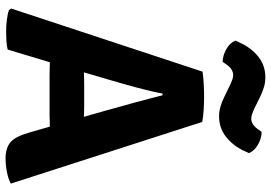

<svg xmlns="http://www.w3.org/2000/svg" viewBox="-159 -785 952 674"><g transform="rotate(90 317.0 -448.0)"><path d="M240.5 -146Q232.5 -146 220.5 -146.5Q208.5 -147 198.5 -147L154 1Q140 4.5 123.5 5.5Q107 6.5 89.5 6.5Q71.5 6.5 50.2 4Q29 1.5 15.5 -3.5L10 -11.5L231.5 -683Q250 -686 275.5 -687.2Q301 -688.5 320 -688.5Q338.5 -688.5 364.2 -687Q390 -685.5 408 -682L624.5 -10Q608.5 -1 583.5 3.8Q558.5 8.5 536.5 8.5Q500.5 8.5 480 -8.2Q459.5 -25 445.5 -74L424.5 -147Q414 -147 402 -146.5Q390 -146 382 -146ZM261 -358.5 234 -266.5Q244 -267 255.8 -267.2Q267.5 -267.5 275.5 -267.5H352Q359.5 -267.5 370 -267.2Q380.5 -267 390 -266.5L369 -340.5Q357 -382.5 341.8 -438.5Q326.5 -494.5 314.5 -542.5H308.5Q303.5 -515.5 295.2 -482.5Q287 -449.5 277.8 -417Q268.5 -384.5 261 -358.5ZM274.5 -781.5Q267 -785 259 -787.8Q251 -790.5 243 -790.5Q234 -790.5 224.2 -784.8Q214.5 -779 206 -766.5L197 -753.5Q175.5 -754 153 -766.2Q130.5 -778.5 122.5 -798.5L131 -816.5Q149 -855 179.5 -879.2Q210 -903.5 252 -903.5Q270 -903.5 287 -898.2Q304 -893 318 -886L365 -863Q372.5 -859.5 380.8 -856.8Q389 -854 397 -854Q406 -854 415.5 -859.5Q425 -865 434 -878L443 -890.5Q464.5 -890.5 487 -878Q509.5 -865.5 517.5 -846L509 -827.5Q491 -789.5 460 -765.2Q429 -741 388 -741Q370 -741 352.5 -746.5Q335 -752 322 -758.5Z"/></g></svg>

Font: Signika Negative SC
Style: Bold
Weight: 700
Designer: Anna Giedryś
Foundry: Anna Giedryś
Version: Version 2.000; ttfautohint (v1.8.3) -l 8 -r 50 -G 200 -x 9 -